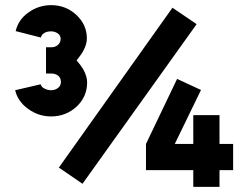

<svg xmlns="http://www.w3.org/2000/svg" viewBox="-20 -727 964 747"><path d="M669 -420 548 -167V-65H732V0H834V-65H887V-167H834V-279H732V-167H660L762 -377ZM651 -697 209 -75 301 -12 745 -633ZM179 -707Q130 -707 90 -678Q51 -650 41 -606L139 -581Q142 -592 150 -597Q160 -605 179 -605Q193 -605 205 -597Q216 -589 216 -576Q216 -561 205 -552Q195 -543 179 -543H159V-441H179Q196 -441 207 -432Q217 -423 217 -408Q217 -394 206 -385Q194 -376 180 -376Q165 -376 154 -382Q142 -387 138 -399L39 -376Q44 -354 57 -335.5Q70 -317 90 -303Q130 -274 179 -274Q236 -274 278 -312Q319 -351 319 -406Q319 -430 304 -457Q294 -474 278 -492Q286 -502 292.5 -511Q299 -520 304 -529Q311 -542 314.5 -554Q318 -566 318 -577Q318 -631 277 -669Q236 -707 179 -707Z"/></svg>

Font: Unageo
Style: Black
Weight: 900
Designer: Richard Sepsi
Foundry: Richard Sepsi
Version: Version 2.000